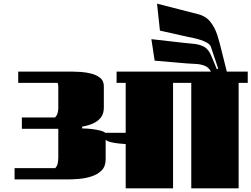

<svg xmlns="http://www.w3.org/2000/svg" viewBox="-20 -1034 1380 1054"><path d="M620 -579V-641H1138Q1125 -665 1102.5 -673.5Q1080 -682 1054 -683Q1028 -684 1004 -686L829 -701L811 -819L987 -799Q1015 -796 1042.5 -793.5Q1070 -791 1094 -780.5Q1118 -770 1133 -742Q1135 -739 1141.5 -723.5Q1148 -708 1156 -689Q1164 -670 1170 -655L1178 -657L1138 -776Q1134 -789 1118 -798.5Q1102 -808 1082 -814.5Q1062 -821 1043.5 -825Q1025 -829 1014 -831L858 -866L842 -1014L1064 -957Q1110 -946 1135 -914Q1160 -882 1173 -841Q1186 -800 1195 -761L1225 -641H1340V-579H1290V0H1030V-579H930V0H670V-243Q654 -244 630.5 -246.5Q607 -249 587 -254Q567 -259 560 -267V-160Q560 -121 538.5 -99Q517 -77 483.5 -66Q450 -55 414.5 -52Q379 -49 350 -49H60V-111H283Q294 -122 297 -138Q300 -154 300 -169V-327H100V-389H282Q292 -399 296 -412.5Q300 -426 300 -439V-559Q300 -571 296 -579H80V-641H375Q395 -641 424.5 -639Q454 -637 482.5 -629.5Q511 -622 530.5 -606Q550 -590 550 -561V-443Q550 -409 533 -388Q516 -367 489 -355.5Q462 -344 431 -339V-329Q439 -329 457 -328Q475 -327 495.5 -324Q516 -321 533.5 -316.5Q551 -312 557 -305H670V-579Z"/></svg>

Font: Gajraj One
Style: Regular
Weight: 400
Designer: Saurabh Sharma
Foundry: Saurabh Sharma
Version: Version 1.000